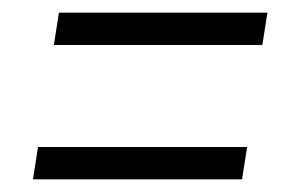

<svg xmlns="http://www.w3.org/2000/svg" viewBox="-20 -447 468 303"><path d="M370 -215 362 -164H32L40 -215ZM402 -427 394 -376H65L73 -427Z"/></svg>

Font: Georama ExtraCondensed Thin Light
Style: Italic
Weight: 300
Italic angle: -9°
Version: Version 1.001